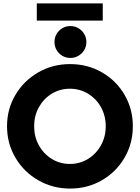

<svg xmlns="http://www.w3.org/2000/svg" viewBox="-20 -1106 826 1134"><path d="M21.5 -360.4Q21.5 -461.9 71.3 -545.9Q121.1 -629.9 206.3 -678.7Q291.5 -727.5 393.6 -727.5Q496.6 -727.5 581.5 -679Q666.5 -630.4 715.6 -546.1Q764.6 -461.9 764.6 -360.4Q764.6 -258.3 715.3 -174.1Q666 -89.8 581.3 -41Q496.6 7.8 393.6 7.8Q292 7.8 206.5 -41Q121.1 -89.8 71.3 -174.3Q21.5 -258.8 21.5 -360.4ZM604.5 -360.4Q604.5 -422.4 576.4 -472.9Q548.3 -523.4 499.8 -552.7Q451.2 -582 392.6 -582Q334.5 -582 286.1 -552.7Q237.8 -523.4 209.7 -472.9Q181.6 -422.4 181.6 -360.4Q181.6 -298.8 209.5 -248Q237.3 -197.3 285.6 -167.5Q334 -137.7 392.6 -137.7Q451.7 -137.7 500 -167.5Q548.3 -197.3 576.4 -248Q604.5 -298.8 604.5 -360.4ZM301.8 -857.4Q301.8 -883.8 314.2 -905.3Q326.7 -926.8 348.1 -939.5Q369.6 -952.1 395.5 -952.1Q421.4 -952.1 443.1 -939.5Q464.8 -926.8 477.5 -905.3Q490.2 -883.8 490.2 -857.4Q490.2 -832 477.5 -810.5Q464.8 -789.1 443.1 -776.4Q421.4 -763.7 395.5 -763.7Q369.6 -763.7 348.1 -776.4Q326.7 -789.1 314.2 -810.5Q301.8 -832 301.8 -857.4ZM197.3 -1085.9H586.9V-984.4H197.3Z"/></svg>

Font: Reddit Sans Chocolate ExtraBold
Style: Regular
Weight: 800
Designer: Stephen Hutchings
Foundry: Reddit
Version: Version 1.011